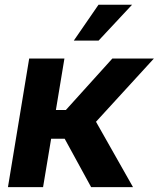

<svg xmlns="http://www.w3.org/2000/svg" viewBox="-20 -770 653 790"><path d="M12.7 0 100.1 -529.3H245.1L210 -317.4H251L442.4 -529.3H613.3L375 -269L527.3 0H355L246.1 -199.2H190.4L157.2 0ZM283.7 -603 385.3 -750.5H523.4L385.7 -603Z"/></svg>

Font: Inter 24pt
Style: Bold Italic
Weight: 700
Italic angle: -9.3988°
Version: Version 4.001;git-66647c0bb